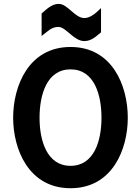

<svg xmlns="http://www.w3.org/2000/svg" viewBox="-20 -971 698 1005"><path d="M197.8 -900.4V-782.7C228 -804.7 248 -830.1 285.6 -830.1C325.7 -830.1 365.7 -755.9 421.9 -755.9C462.4 -755.9 490.7 -788.1 508.8 -801.8V-928.7C487.8 -908.7 456.1 -876.5 421.9 -876.5C371.1 -876.5 335 -950.7 287.1 -950.7C249 -950.7 219.7 -918.5 197.8 -900.4ZM511.2 -354.5C511.2 -235.8 473.6 -103 349.1 -103C225.1 -103 187 -235.8 187 -354.5C187 -475.1 225.1 -607.9 349.1 -607.9C473.6 -607.9 511.2 -475.1 511.2 -354.5ZM48.8 -354.5C48.8 -189.9 129.9 14.2 349.1 14.2C568.8 14.2 648.9 -189.9 648.9 -354.5C648.9 -521 568.8 -725.1 349.1 -725.1C129.9 -725.1 48.8 -521 48.8 -354.5Z"/></svg>

Font: Tuffy
Style: Bold
Weight: 700
Designer: Thatcher Ulrich, Karoly Barta, Michael Everson
Version: Version 001.270